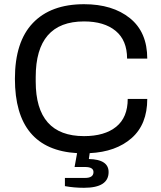

<svg xmlns="http://www.w3.org/2000/svg" viewBox="-20 -718 768 914"><path d="M380 176Q332 176 289 168V129H385Q425 129 425 101Q425 77 385 77H335L347 11Q51 -6 51 -343Q51 -519 136.5 -608.5Q222 -698 380 -698Q516 -698 598.5 -631.5Q681 -565 681 -439H585Q585 -526 530.5 -571Q476 -616 380 -616Q150 -616 150 -351V-330Q150 -70 380 -70Q478 -70 533 -114.5Q588 -159 588 -247H681Q681 -126 606.5 -60.5Q532 5 407 11L403 39Q497 41 497 101Q497 176 380 176Z"/></svg>

Font: Archivo
Style: Regular
Weight: 400
Designer: Hector Gatti
Foundry: Omnibus-Type
Version: Version 2.001